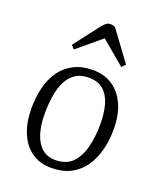

<svg xmlns="http://www.w3.org/2000/svg" viewBox="-143 -859 814 965"><g transform="rotate(20 263.5 -376.5)"><path d="M246 14Q184 14 140.5 -17Q97 -48 74 -104Q51 -160 51 -235Q51 -292 63.5 -343.5Q76 -395 103 -434.5Q130 -474 173.5 -497Q217 -520 278 -520Q338 -520 382.5 -490.5Q427 -461 451.5 -406Q476 -351 476 -275Q476 -218 463 -166Q450 -114 422.5 -73.5Q395 -33 351.5 -9.5Q308 14 246 14ZM252 -30Q311 -30 343.5 -64Q376 -98 390 -154Q404 -210 404 -276Q404 -336 391 -381Q378 -426 349 -451.5Q320 -477 270 -477Q227 -477 198.5 -457.5Q170 -438 153.5 -404Q137 -370 130 -325.5Q123 -281 123 -231Q123 -170 137.5 -124.5Q152 -79 180.5 -54.5Q209 -30 252 -30ZM423 -602 404 -583 277 -690 150 -584 133 -603 239 -741Q249 -753 258.5 -760Q268 -767 279 -767Q287 -767 293.5 -765.5Q300 -764 306 -761Z"/></g></svg>

Font: Literata 24pt Light
Style: Italic
Weight: 300
Italic angle: -2°
Designer: Latin by Veronika Burian and Jose Scaglione. Greek by Irene Vlachou. Cyrillic by Vera Evstafieva
Foundry: TypeTogether
Version: Version 3.103;gftools[0.9.29]